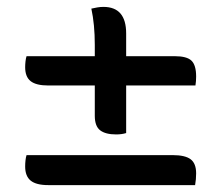

<svg xmlns="http://www.w3.org/2000/svg" viewBox="-20 -608 640 557"><path d="M57 -445H255V-478Q255 -537 245 -583Q254 -585 262.5 -586.5Q271 -588 280 -588Q346 -588 346 -511V-445H487Q522 -445 535.5 -432Q549 -419 549 -386Q549 -380 548.5 -373Q548 -366 547 -360H346V-222Q333 -218 317 -218Q286 -218 270.5 -230Q255 -242 255 -272V-360H120Q85 -360 69 -372.5Q53 -385 53 -413Q53 -421 54 -430Q55 -439 57 -445ZM57 -158H481Q517 -158 533 -146Q549 -134 549 -105Q549 -88 546 -71H120Q85 -71 69 -84Q53 -97 53 -125Q53 -134 54 -143Q55 -152 57 -158Z"/></svg>

Font: Recursive Sn Csl St
Style: Regular
Weight: 400
Version: Version 1.079;hotconv 1.0.112;makeotfexe 2.5.65598; ttfautoh